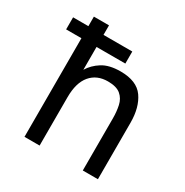

<svg xmlns="http://www.w3.org/2000/svg" viewBox="-155 -796 892 924"><g transform="rotate(30 290.5 -334.0)"><path d="M105 0V-548H20V-615H105V-668H189V-615H349V-548H189V-421Q210 -456 248 -480Q286 -504 349 -504Q439 -504 476 -451.5Q513 -399 513 -314V0H429V-289Q429 -327 422 -359.5Q415 -392 391.5 -412Q368 -432 320 -432Q259 -432 224 -390.5Q189 -349 189 -269V0Z"/></g></svg>

Font: Atkinson Hyperlegible
Style: Regular
Weight: 400
Designer: Elliott Scott, Megan Eiswerth, Linus Boman, Theodore Petrosky
Foundry: Braille Institute
Version: Version 1.006; ttfautohint (v1.8.3)